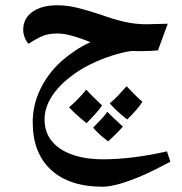

<svg xmlns="http://www.w3.org/2000/svg" viewBox="-20 -420 689 728"><path d="M369 288Q243 288 173.5 224Q104 160 104 43Q104 -21 132.5 -81Q161 -141 213 -188Q238 -210 265 -228Q292 -246 323 -260Q304 -268 282 -275.5Q260 -283 238.5 -288Q217 -293 197 -293Q167 -293 145.5 -285Q124 -277 88 -254Q80 -262 74 -277Q68 -292 68 -307Q68 -350 103 -375Q138 -400 197 -400Q233 -400 271 -391Q309 -382 360 -365Q410 -347 451.5 -337.5Q493 -328 534 -328L616 -330L579 -229Q568 -228 549.5 -227Q531 -226 512.5 -226Q494 -226 480 -227Q444 -222 402.5 -208.5Q361 -195 321.5 -175.5Q282 -156 250 -131Q202 -95 175.5 -53Q149 -11 149 33Q149 81 176 114.5Q203 148 253 166Q303 184 371 184Q426 184 486 176.5Q546 169 613 154L626 193Q573 222 524.5 243.5Q476 265 436 276.5Q396 288 369 288ZM308 47Q288 31 271 15.5Q254 0 242 -13Q258 -27 274 -43Q290 -59 307 -80Q315 -71 330 -56Q345 -41 367 -20Q356 -4 341 12.5Q326 29 308 47ZM462 33Q442 17 425.5 2Q409 -13 396 -28Q412 -41 428 -58Q444 -75 460 -93Q474 -78 488.5 -63.5Q503 -49 520 -34Q501 -4 462 33ZM390 116Q375 105 360 91.5Q345 78 333 64Q349 48 363 33Q377 18 387 4Q397 14 412 28.5Q427 43 446 60Q428 80 413.5 94Q399 108 390 116Z"/></svg>

Font: Noto Naskh Arabic SemiBold
Style: Regular
Weight: 600
Designer: Monotype Design Team, David Williams, Mohamad Dakak and Nizar Qandah
Foundry: Monotype Imaging Inc.
Version: Version 2.016